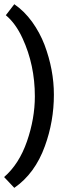

<svg xmlns="http://www.w3.org/2000/svg" viewBox="-30 -801 279 921"><path d="M137.2 -338.9Q137.2 -489.3 78.1 -617.2Q45.4 -688.5 -2 -728L38.6 -780.8Q86.4 -748 124 -696.3Q161.1 -644.5 183.6 -585.9Q228.5 -466.3 228.5 -346.7Q228.5 -218.8 185.5 -100.6Q138.2 31.2 38.6 100.1L-10.3 48.3Q61.5 -13.7 99.4 -123Q137.2 -232.4 137.2 -338.9Z"/></svg>

Font: Dhyana
Style: Regular
Weight: 400
Foundry: Vernon Adams
Version: Version 1.002; ttfautohint (v0.8.51-6076)